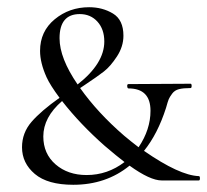

<svg xmlns="http://www.w3.org/2000/svg" viewBox="-20 -500 574 532"><path d="M531 -12Q534 -12 534 -6Q534 0 531 0H428Q396 0 339 -41Q274 12 183 12Q112 12 76.5 -18Q41 -48 41 -92Q41 -132 67.5 -162.5Q94 -193 145 -229Q119 -264 109 -286Q91 -326 91 -359Q91 -413 131.5 -446.5Q172 -480 227 -480Q264 -480 293 -462.5Q322 -445 322 -401Q322 -371 304 -343.5Q286 -316 268 -302Q250 -288 214 -264Q206 -259 202 -256Q251 -187 324 -124Q330 -119 343.5 -108Q357 -97 364 -92Q397 -141 397 -193Q397 -255 336 -255Q333 -255 332.5 -261Q332 -267 336 -267L508 -268Q511 -268 511 -262Q511 -256 508 -256Q488 -256 476 -253Q464 -250 457 -240.5Q450 -231 447.5 -225Q445 -219 440 -201Q417 -129 379 -82Q477 -14 531 -12ZM145 -394Q145 -339 195 -266Q269 -324 269 -385Q269 -419 250 -440Q231 -461 201 -461Q145 -461 145 -394ZM220 -15Q278 -15 325 -51Q304 -67 270 -96Q202 -156 152 -220Q100 -175 100 -122Q100 -74 134 -44.5Q168 -15 220 -15Z"/></svg>

Font: Cormorant SC
Style: Regular
Weight: 400
Designer: Christian Thalmann (Catharsis Fonts)
Version: Version 1.000;PS 002.000;hotconv 1.0.88;makeotf.lib2.5.64775